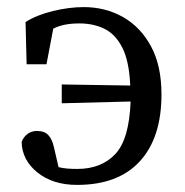

<svg xmlns="http://www.w3.org/2000/svg" viewBox="-20 -508 520 541"><path d="M197 13Q129 13 85.5 -22Q42 -57 41 -108Q46 -122 57.5 -130.5Q69 -139 84 -139Q105 -139 116 -127.5Q127 -116 132 -93L145 -37Q157 -34 170 -33Q183 -32 198 -32Q265 -32 304.5 -73.5Q344 -115 348 -222L154 -217V-270L347 -267Q344 -336 324.5 -374Q305 -412 274 -427Q243 -442 204 -442Q157 -442 130 -427L111 -327H55L52 -446Q84 -466 129.5 -477Q175 -488 216 -488Q277 -488 326.5 -460Q376 -432 405.5 -377.5Q435 -323 435 -242Q435 -120 374 -53.5Q313 13 197 13Z"/></svg>

Font: Source Serif 4
Style: Regular
Weight: 400
Designer: Frank Grießhammer
Foundry: Adobe
Version: Version 4.005;hotconv 1.1.0;makeotfexe 2.6.0